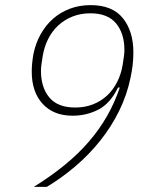

<svg xmlns="http://www.w3.org/2000/svg" viewBox="-20 -730 580 750"><path d="M264 -278Q189 -278 146.5 -324.5Q104 -371 104 -450Q104 -469 106 -487Q108 -505 111 -521Q120 -563 139.5 -597.5Q159 -632 187.5 -657Q216 -682 253 -696Q290 -710 334 -710Q419 -710 460 -659Q501 -608 501 -525Q501 -499 498 -474.5Q495 -450 490 -427Q476 -359 445.5 -297Q415 -235 371.5 -180.5Q328 -126 274.5 -80.5Q221 -35 163 0H112Q178 -41 231.5 -84.5Q285 -128 326.5 -176Q368 -224 398 -276.5Q428 -329 448 -388H441Q411 -326 364.5 -302Q318 -278 264 -278ZM274 -310Q312 -310 343.5 -322.5Q375 -335 398.5 -357Q422 -379 437.5 -409.5Q453 -440 459 -476Q463 -499 464.5 -512.5Q466 -526 466 -535Q466 -599 433.5 -638.5Q401 -678 333 -678Q295 -678 263.5 -665.5Q232 -653 208 -631Q184 -609 168.5 -578.5Q153 -548 147 -512Q143 -489 141.5 -475.5Q140 -462 140 -453Q140 -389 172.5 -349.5Q205 -310 274 -310Z"/></svg>

Font: IBM Plex Sans Cond ExtLt
Style: Italic
Weight: 200
Width: 3
Italic angle: -11°
Designer: Mike Abbink, Paul van der Laan, Pieter van Rosmalen
Foundry: Bold Monday
Version: Version 1.3